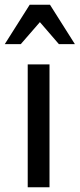

<svg xmlns="http://www.w3.org/2000/svg" viewBox="-26 -789 335 809"><path d="M-5.9 -603 99.1 -769H184.6L289.6 -603H222.2L142.1 -695.8L61.5 -603ZM90.8 -517.6H182.6V0H90.8Z"/></svg>

Font: Monda
Style: Regular
Weight: 400
Designer: Vernon Adams
Foundry: Vernon Adams
Version: Version 2.100; ttfautohint (v1.8.3)